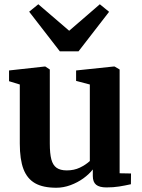

<svg xmlns="http://www.w3.org/2000/svg" viewBox="-20 -871 666 902"><path d="M416 -44V-75Q399 -53 371.8 -33.2Q344.5 -13.5 311.2 -1.2Q278 11 244.5 11Q182 11 144.8 -10.2Q107.5 -31.5 90.2 -76.8Q73 -122 73 -196.5V-474L22.5 -489.5V-540L189.5 -558.5H193L214 -544.5V-196.5Q214 -149.5 221.2 -122.2Q228.5 -95 245.8 -82.8Q263 -70.5 294 -70.5Q328 -70.5 355.2 -83.5Q382.5 -96.5 402 -114.5V-474L337.5 -491V-540L513.5 -558.5H518.5L542 -544.5V-57L595.5 -56L595 -5.5Q566 1 539.5 5.2Q513 9.5 480 9.5Q447 9.5 431.5 -3.2Q416 -16 416 -44ZM117 -816 160 -851 305 -726.5 449 -851 492.5 -815.5 349 -630H261Z"/></svg>

Font: Merriweather Text
Style: Bold
Weight: 700
Designer: Eben Sorkin
Foundry: Eben Sorkin
Version: Version 2.100